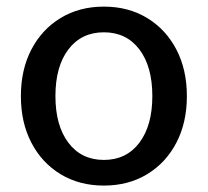

<svg xmlns="http://www.w3.org/2000/svg" viewBox="-20 -560 641 592"><path d="M300.3 12.2Q224.6 12.2 166.7 -22.9Q108.9 -58.1 76.7 -120.1Q44.4 -182.1 44.4 -263.7Q44.4 -345.2 76.7 -407.2Q108.9 -469.2 166.7 -504.4Q224.6 -539.6 300.3 -539.6Q376 -539.6 433.8 -504.4Q491.7 -469.2 523.9 -407.2Q556.2 -345.2 556.2 -263.7Q556.2 -182.1 523.9 -120.1Q491.7 -58.1 433.8 -22.9Q376 12.2 300.3 12.2ZM300.3 -66.9Q369.6 -66.9 409.7 -119.9Q449.7 -172.9 449.7 -263.7Q449.7 -355 409.7 -407.7Q369.6 -460.4 300.3 -460.4Q231 -460.4 190.9 -407.7Q150.9 -355 150.9 -263.7Q150.9 -172.9 190.9 -119.9Q231 -66.9 300.3 -66.9Z"/></svg>

Font: Schibsted Grotesk Medium
Style: Regular
Weight: 500
Designer: Bakken & Baeck AS, Henrik Kongsvoll
Foundry: Schibsted ASA
Version: Version 1.100;gftools[0.9.25]